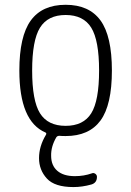

<svg xmlns="http://www.w3.org/2000/svg" viewBox="-20 -550 540 790"><path d="M355.5 -436Q323.2 -488.3 250 -488.3Q176.8 -488.3 144.5 -436Q112.3 -383.8 112.3 -259.8Q112.3 -135.7 144.5 -84Q176.8 -32.2 250 -32.2Q323.2 -32.2 355.5 -84Q387.7 -135.7 387.7 -259.8Q387.7 -383.8 355.5 -436ZM167 -4.9Q59.6 -50.8 59.6 -259.8Q59.6 -400.4 106.4 -465.3Q153.3 -530.3 250 -530.3Q346.7 -530.3 393.6 -465.8Q440.4 -401.4 440.4 -259.8Q440.4 -118.2 393.6 -54.2Q346.7 9.8 250 9.8Q233.4 9.8 224.6 8.8Q215.8 8.8 211.9 14.6Q189.5 52.7 190.4 90.8Q190.4 130.9 215.8 152.8Q241.2 174.8 288.1 174.8Q325.2 174.8 358.4 163.1Q365.2 160.2 372.1 165Q378.9 169.9 378.9 177.7Q378.9 202.1 356.4 209Q318.4 219.7 282.2 219.7Q205.1 219.7 172.9 184.6Q140.6 149.4 140.6 100.6Q140.6 51.8 168.9 4.9Q172.9 -2 167 -4.9Z"/></svg>

Font: Rounded Mgen+ 1mn light
Style: Regular
Weight: 200
Designer: [Source Han Sans]
Ryoko NISHIZUKA  (kana & ideographs); Paul D. Hunt (Latin, Greek & Cyrillic); Wenlong ZHANG  (bopomofo
Version: Version 1.059.20150602